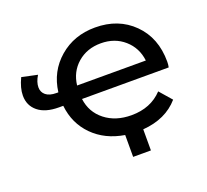

<svg xmlns="http://www.w3.org/2000/svg" viewBox="-113 -673 997 924"><g transform="rotate(-20 385.5 -211.0)"><path d="M730 -262Q730 -246 727 -233H283Q292 -163 346 -120.5Q400 -78 481 -78Q580 -78 640 -142L694 -80Q628 -4 510 5V113H419V1Q321 -15 259 -77.5Q197 -140 187 -233H165Q96 -233 58.5 -263.5Q21 -294 21 -345Q21 -384 44 -432L124 -415Q105 -384 105 -357Q105 -332 123.5 -317Q142 -302 177 -302H187Q200 -405 275.5 -470Q351 -535 459 -535Q578 -535 654 -459.5Q730 -384 730 -262ZM283 -302H635Q627 -369 578.5 -411.5Q530 -454 459 -454Q388 -454 339.5 -412Q291 -370 283 -302Z"/></g></svg>

Font: false
Style: Regular
Weight: 500
Designer: Julieta Ulanovsky
Foundry: Julieta Ulanovsky
Version: Version 7.222;hotconv 1.0.109;makeotfexe 2.5.65596